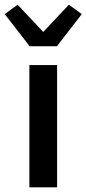

<svg xmlns="http://www.w3.org/2000/svg" viewBox="-34 -797 368 817"><path d="M91 0V-520H209V0ZM92 -600 77 -620 -14 -737 41 -777 150 -661 259 -777 314 -737 208 -600Z"/></svg>

Font: Iosevka Aile
Style: Bold
Weight: 700
Designer: Belleve Invis
Foundry: Belleve Invis
Version: Version 28.0.1; ttfautohint (v1.8.4)